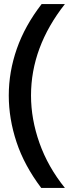

<svg xmlns="http://www.w3.org/2000/svg" viewBox="-20 -738 338 941"><path d="M184 -718H298Q132 -507 132 -270Q132 -154 173.5 -37Q215 80 298 183H182Q99 73 61 -41.5Q23 -156 23 -270Q23 -386 62.5 -499Q102 -612 184 -718Z"/></svg>

Font: Zilla Slab Bold
Style: Bold
Weight: 700
Designer: Typotheque.com
Foundry: Typotheque type foundry
Version: Version 1.1; 2017; ttfautohint (v1.6)